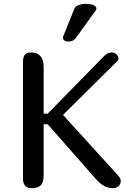

<svg xmlns="http://www.w3.org/2000/svg" viewBox="-20 -983 651 1003"><path d="M480.5 -929.2 374.5 -782.2Q361.3 -766.1 337.4 -766.1Q324.7 -766.1 316.9 -771.2Q309.1 -776.4 309.1 -785.2Q309.1 -791 311 -794.9L368.2 -937Q374 -949.7 390.6 -956.3Q407.2 -962.9 427.2 -962.9Q453.6 -962.9 468.5 -956.3Q483.4 -949.7 483.4 -939Q483.4 -933.6 480.5 -929.2ZM208 -631.8V-389.2H229L522.9 -689Q541.5 -709 563 -709Q578.1 -709 588.6 -699Q599.1 -689 599.1 -676.8Q599.1 -669.9 594.2 -665L309.1 -382.8L597.2 -65.9Q610.8 -50.8 610.8 -37.1Q610.8 -22 599.6 -11Q588.4 0 569.8 0Q547.4 0 526.6 -10Q505.9 -20 480 -48.8L229 -334H208V-64.9Q208 -29.8 192.9 -14.9Q177.7 0 146 0Q100.1 0 100.1 -49.8V-659.2Q100.1 -686.5 110.4 -697.8Q120.6 -709 144 -709Q175.3 -709 191.7 -689.5Q208 -669.9 208 -631.8Z"/></svg>

Font: Marmelad
Style: Regular
Weight: 400
Designer: Manvel Shmavonyan
Foundry: Cyreal (www.cyreal.org)
Version: Version 1.000